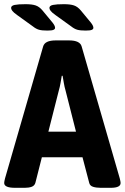

<svg xmlns="http://www.w3.org/2000/svg" viewBox="-22 -895 596 917"><path d="M50 2Q-2 2 -2 -21Q-2 -27 2 -43L184 -673Q192 -702 244 -702H308Q360 -702 368 -673L550 -43Q552 -34 553 -29.5Q554 -25 554 -21Q554 2 507 2H459Q437 2 422 -3Q407 -8 404 -22L372 -144H178L147 -22Q143 -8 129.5 -3Q116 2 97 2ZM259 -463 209 -266H341L291 -463Q286 -480 283 -498Q280 -516 277 -533H273Q270 -516 267 -498Q264 -480 259 -463ZM204 -749Q178 -749 164 -753Q150 -757 135 -769L60 -823Q43 -835 37 -843Q31 -851 31 -857Q31 -868 48 -871.5Q65 -875 100 -875Q131 -875 148.5 -869Q166 -863 181 -845L229 -787Q241 -772 241 -762Q241 -756 233.5 -752.5Q226 -749 204 -749ZM387 -749Q361 -749 347 -753Q333 -757 318 -769L243 -823Q226 -835 220 -843Q214 -851 214 -857Q214 -868 231 -871.5Q248 -875 283 -875Q314 -875 331.5 -869Q349 -863 364 -845L412 -787Q424 -772 424 -762Q424 -756 416.5 -752.5Q409 -749 387 -749Z"/></svg>

Font: Asap Semi Condensed
Style: Bold
Weight: 700
Width: 4
Designer: Pablo Cosgaya
Foundry: Omnibus-Type
Version: Version 3.001; ttfautohint (v1.8.4.7-5d5b)